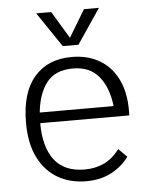

<svg xmlns="http://www.w3.org/2000/svg" viewBox="-53 -765 656 829"><g transform="rotate(-5 275.0 -350.5)"><path d="M287 20Q219 20 165.5 -10.5Q112 -41 81 -102Q50 -163 50 -254Q50 -384 108.5 -452Q167 -520 271 -520Q342 -520 394.5 -488Q447 -456 474 -395Q501 -334 497 -247H111Q111 -144 154 -87.5Q197 -31 286 -31Q329 -31 366.5 -47.5Q404 -64 437 -106L473 -70Q444 -30 397.5 -5Q351 20 287 20ZM113 -293H433Q424 -374 384.5 -422Q345 -470 272 -470Q195 -470 158 -422Q121 -374 113 -293ZM135 -721H200L271 -603L342 -721H407L305 -570H237Z"/></g></svg>

Font: Moderustic Light
Style: Regular
Weight: 300
Designer: Tural Alisoy
Foundry: TAFT Foundry
Version: Version 2.120